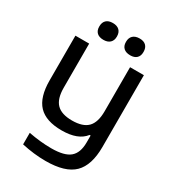

<svg xmlns="http://www.w3.org/2000/svg" viewBox="-208 -781 986 1098"><g transform="rotate(30 285.0 -232.0)"><path d="M511.2 -25.9Q511.2 94.7 454.8 150.4Q398.4 206.1 269 206.1Q192.4 206.1 110.8 188V111.8Q189.9 127 261.2 127Q347.2 127 383.5 96.2Q419.9 65.4 419.9 -2.9V-48.8H413.1Q369.1 8.8 261.2 8.8Q156.7 8.8 107.9 -42.7Q59.1 -94.2 59.1 -205.1V-500H149.9V-209Q149.9 -136.2 182.1 -103Q214.4 -69.8 284.2 -69.8Q355.5 -69.8 387.7 -103Q419.9 -136.2 419.9 -209V-500H511.2ZM150.9 -612.8V-615.2Q150.9 -641.1 165.8 -655.5Q180.7 -669.9 209 -669.9Q236.8 -669.9 252 -655.5Q267.1 -641.1 267.1 -615.2V-612.8Q267.1 -587.9 252 -573.5Q236.8 -559.1 209 -559.1Q180.7 -559.1 165.8 -573.2Q150.9 -587.4 150.9 -612.8ZM327.1 -612.8V-615.2Q327.1 -641.1 342.5 -655.5Q357.9 -669.9 386.2 -669.9Q413.6 -669.9 428.2 -655.5Q442.9 -641.1 442.9 -615.2V-612.8Q442.9 -587.4 428.2 -573.2Q413.6 -559.1 386.2 -559.1Q357.9 -559.1 342.5 -573.2Q327.1 -587.4 327.1 -612.8Z"/></g></svg>

Font: LT Wave Text
Style: Regular
Weight: 400
Designer: Daniel Lyons
Version: Version 2.5 (Glyphs App)